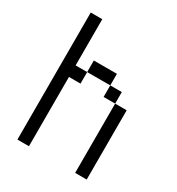

<svg xmlns="http://www.w3.org/2000/svg" viewBox="-166 -794 832 900"><g transform="rotate(30 250.0 -344.0)"><path d="M62.5 -62.5H125V0H62.5ZM62.5 -125H125V-62.5H62.5ZM62.5 -187.5H125V-125H62.5ZM62.5 -250H125V-187.5H62.5ZM62.5 -312.5H125V-250H62.5ZM62.5 -687.5H125V-625H62.5ZM62.5 -625H125V-562.5H62.5ZM62.5 -562.5H125V-500H62.5ZM62.5 -500H125V-437.5H62.5ZM62.5 -375H125V-312.5H62.5ZM125 -437.5H187.5V-375H125ZM62.5 -437.5H125V-375H62.5ZM187.5 -500H250V-437.5H187.5ZM250 -500H312.5V-437.5H250ZM375 -62.5H437.5V0H375ZM375 -125H437.5V-62.5H375ZM375 -187.5H437.5V-125H375ZM375 -250H437.5V-187.5H375ZM375 -312.5H437.5V-250H375ZM375 -375H437.5V-312.5H375ZM312.5 -437.5H375V-375H312.5Z"/></g></svg>

Font: ChillBitmapSE 16px
Style: Regular
Weight: 400
Designer: Designed by Warren2060
Foundry: ChillType
Version: Version 1.000